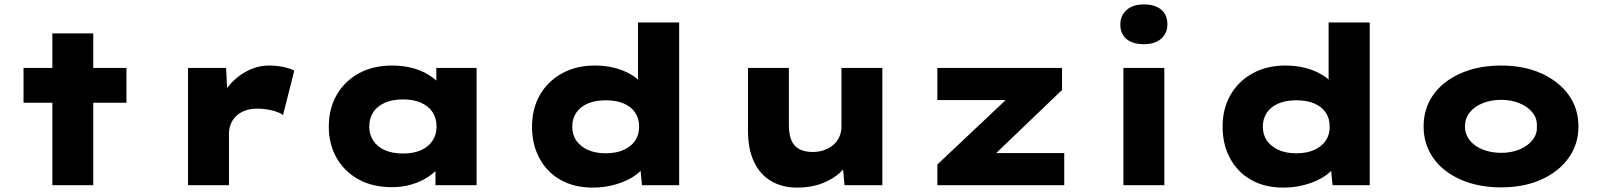

<svg xmlns="http://www.w3.org/2000/svg" viewBox="-20 -842 7299 873"><path d="M218 0V-690H404V0ZM87 -375V-533H555V-375Z M835 0V-533H1008L1018 -339L964 -345Q980 -400 1015.5 -445.5Q1051 -491 1100.5 -517.5Q1150 -544 1204 -544Q1236 -544 1266 -538Q1296 -532 1318 -521L1267 -319Q1250 -332 1216.5 -340Q1183 -348 1150 -348Q1117 -348 1092.5 -338.5Q1068 -329 1052 -312.5Q1036 -296 1028.5 -276Q1021 -256 1021 -233V0Z M1762 9Q1674 9 1610 -26.5Q1546 -62 1510.5 -124Q1475 -186 1475 -266Q1475 -348 1511 -410.5Q1547 -473 1611.5 -508.5Q1676 -544 1763 -544Q1813 -544 1854.5 -533Q1896 -522 1927.5 -502.5Q1959 -483 1979.5 -460.5Q2000 -438 2007 -417L1964 -412V-533H2147V0H1960V-144L1998 -132Q1994 -105 1974 -80Q1954 -55 1922.5 -35Q1891 -15 1850.5 -3Q1810 9 1762 9ZM1812 -144Q1860 -144 1894 -159Q1928 -174 1946.5 -202Q1965 -230 1965 -266Q1965 -305 1946.5 -332.5Q1928 -360 1894 -375Q1860 -390 1812 -390Q1765 -390 1730.5 -375Q1696 -360 1677.5 -332.5Q1659 -305 1659 -266Q1659 -230 1677.5 -202Q1696 -174 1730.5 -159Q1765 -144 1812 -144Z M2675 11Q2591 11 2529 -24Q2467 -59 2433 -122Q2399 -185 2399 -266Q2399 -348 2435 -410.5Q2471 -473 2535.5 -508.5Q2600 -544 2684 -544Q2733 -544 2774 -533.5Q2815 -523 2847 -504.5Q2879 -486 2899 -462.5Q2919 -439 2924 -413L2881 -401V-740H3068V0H2899L2886 -133L2923 -121Q2919 -95 2898.5 -71.5Q2878 -48 2844 -29.5Q2810 -11 2766.5 0Q2723 11 2675 11ZM2734 -145Q2782 -145 2816 -160.5Q2850 -176 2868 -202.5Q2886 -229 2886 -266Q2886 -303 2868 -330Q2850 -357 2816 -371.5Q2782 -386 2734 -386Q2687 -386 2653 -371.5Q2619 -357 2600.5 -330Q2582 -303 2582 -266Q2582 -229 2600.5 -202.5Q2619 -176 2653 -160.5Q2687 -145 2734 -145Z M3605 11Q3536 11 3485.5 -19Q3435 -49 3408 -107Q3381 -165 3381 -247V-533H3567V-273Q3567 -232 3578 -205Q3589 -178 3613.5 -164.5Q3638 -151 3676 -151Q3702 -151 3725.5 -159Q3749 -167 3767 -181.5Q3785 -196 3795.5 -218Q3806 -240 3806 -266V-533H3992V0H3820L3810 -108L3845 -120Q3833 -88 3800 -57.5Q3767 -27 3717.5 -8Q3668 11 3605 11Z M4242 0V-94L4626 -456L4638 -387H4242V-533H4809V-433L4445 -84L4430 -146H4819V0Z M5088 0V-533H5274V0ZM5181 -641Q5130 -641 5102 -664.5Q5074 -688 5074 -731Q5074 -771 5102.5 -796.5Q5131 -822 5181 -822Q5231 -822 5259.5 -798.5Q5288 -775 5288 -731Q5288 -691 5259.5 -666Q5231 -641 5181 -641Z M5815 11Q5731 11 5669 -24Q5607 -59 5573 -122Q5539 -185 5539 -266Q5539 -348 5575 -410.5Q5611 -473 5675.5 -508.5Q5740 -544 5824 -544Q5873 -544 5914 -533.5Q5955 -523 5987 -504.5Q6019 -486 6039 -462.5Q6059 -439 6064 -413L6021 -401V-740H6208V0H6039L6026 -133L6063 -121Q6059 -95 6038.5 -71.5Q6018 -48 5984 -29.5Q5950 -11 5906.5 0Q5863 11 5815 11ZM5874 -145Q5922 -145 5956 -160.5Q5990 -176 6008 -202.5Q6026 -229 6026 -266Q6026 -303 6008 -330Q5990 -357 5956 -371.5Q5922 -386 5874 -386Q5827 -386 5793 -371.5Q5759 -357 5740.5 -330Q5722 -303 5722 -266Q5722 -229 5740.5 -202.5Q5759 -176 5793 -160.5Q5827 -145 5874 -145Z M6805 10Q6702 10 6621.5 -25.5Q6541 -61 6497 -123.5Q6453 -186 6453 -267Q6453 -349 6497 -411Q6541 -473 6621.5 -508.5Q6702 -544 6805 -544Q6909 -544 6988 -508.5Q7067 -473 7112 -411Q7157 -349 7157 -267Q7157 -186 7112 -123.5Q7067 -61 6988 -25.5Q6909 10 6805 10ZM6806 -147Q6851 -147 6888 -162Q6925 -177 6947.5 -204.5Q6970 -232 6968 -267Q6970 -304 6947.5 -331Q6925 -358 6888 -373Q6851 -388 6806 -388Q6760 -388 6722 -373Q6684 -358 6662.5 -330.5Q6641 -303 6641 -267Q6641 -232 6662.5 -204.5Q6684 -177 6722 -162Q6760 -147 6806 -147Z"/></svg>

Font: Lexend Peta ExtraBold
Style: Regular
Weight: 800
Version: Version 1.007